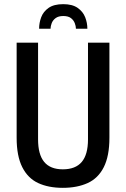

<svg xmlns="http://www.w3.org/2000/svg" viewBox="-20 -891 606 923"><path d="M282 12Q213 12 163.5 -11Q114 -34 87 -87.5Q60 -141 60 -229V-686H163V-221Q163 -148 192.5 -112.5Q222 -77 282 -77Q343 -77 373 -112.5Q403 -148 403 -221V-686H506V-229Q506 -141 479 -87.5Q452 -34 401.5 -11Q351 12 282 12ZM168 -753Q168 -781 178 -808Q188 -835 213.5 -853Q239 -871 284 -871Q328 -871 353.5 -853Q379 -835 389.5 -808Q400 -781 400 -753H345Q345 -765 339.5 -779.5Q334 -794 321 -804Q308 -814 284 -814Q261 -814 247.5 -804Q234 -794 228.5 -779.5Q223 -765 223 -753Z"/></svg>

Font: Archivo Condensed Medium
Style: Regular
Weight: 500
Width: 3
Designer: Hector Gatti
Foundry: Omnibus-Type
Version: Version 2.001